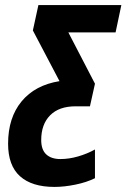

<svg xmlns="http://www.w3.org/2000/svg" viewBox="-20 -734 503 764"><path d="M196.8 9.8Q106.9 9.8 59.6 -32.7Q12.2 -75.2 12.2 -162.1Q12.2 -265.6 65.9 -330.6Q119.6 -395.5 216.8 -411.1L110.8 -612.8L132.8 -713.9H462.9L439.9 -605H252L357.9 -400.9L337.9 -311H280.8Q214.8 -311 179.4 -275.1Q144 -239.3 144 -176.8Q144 -138.2 164.1 -119.6Q184.1 -101.1 220.2 -101.1Q254.9 -101.1 291 -111.6Q327.1 -122.1 357.9 -139.2V-24.9Q324.2 -8.3 279.8 0.7Q235.4 9.8 196.8 9.8Z"/></svg>

Font: Open Sans Condensed
Style: Bold Italic
Weight: 700
Width: 3
Italic angle: -12°
Designer: Monotype Design Team
Foundry: Monotype Imaging Inc.
Version: Version 3.003; ttfautohint (v1.8.4)